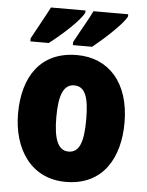

<svg xmlns="http://www.w3.org/2000/svg" viewBox="-54 -810 661 864"><g transform="rotate(5 276.0 -378.0)"><path d="M490 -756V-766H333C319 -735 287 -682 254 -620V-606H341C389 -645 472 -719 490 -756ZM297 -756V-766H141C126 -736 96 -683 62 -620V-606H145C200 -648 278 -718 297 -756ZM516 -278C516 -460 419 -563 277 -563C112 -563 35 -444 35 -278C35 -120 117 10 275 10C446 10 516 -123 516 -278ZM208 -277C208 -378 229 -426 276 -426C326 -426 343 -377 343 -278C343 -178 326 -127 276 -127C228 -127 208 -179 208 -277Z"/></g></svg>

Font: Noto Sans Arabic UI Cn Bk
Style: Regular
Weight: 900
Width: 3
Designer: Monotype Design Team, Nadine Chahine and Nizar Qandah
Foundry: Monotype Imaging Inc.
Version: Version 2.010